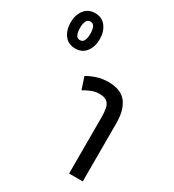

<svg xmlns="http://www.w3.org/2000/svg" viewBox="-412 -980 989 1094"><g transform="rotate(30 82.5 -433.0)"><path d="M-111 -634Q-157 -634 -182 -667.5Q-207 -701 -207 -750Q-207 -799 -182 -832.5Q-157 -866 -111 -866Q-65 -866 -40 -832.5Q-15 -799 -15 -750Q-15 -701 -40 -667.5Q-65 -634 -111 -634ZM-111 -689Q-92 -689 -84.5 -706.5Q-77 -724 -77 -750Q-77 -776 -84.5 -793.5Q-92 -811 -111 -811Q-130 -811 -137.5 -793.5Q-145 -776 -145 -750Q-145 -724 -137.5 -706.5Q-130 -689 -111 -689ZM40 -446 14 -525Q40 -541 75 -552.5Q110 -564 150 -564Q233 -564 269.5 -517Q306 -470 306 -383V0H216V-370Q216 -402 211.5 -427Q207 -452 190.5 -466Q174 -480 139 -480Q113 -480 88 -470Q63 -460 40 -446Z"/></g></svg>

Font: Noto Sans Thai Looped ExtraCondensed Medium
Style: Regular
Weight: 500
Width: 2
Designer: Sasikarn Vongin, Ben Mitchell
Foundry: The Fontpad Ltd
Version: Version 1.001; ttfautohint (v1.8.4.7-5d5b)